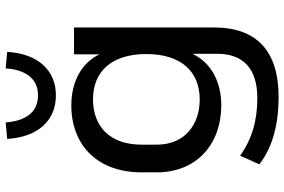

<svg xmlns="http://www.w3.org/2000/svg" viewBox="-185 -639 1017 687"><g transform="rotate(-90 323.5 -295.5)"><path d="M319.8 192.9C483.9 192.9 568.8 115.2 568.8 -39.1V-539.1H472.7V-448.2C441.4 -513.2 373.5 -548.8 290 -548.8C148.4 -548.8 50.3 -456.1 50.3 -297.4V-243.2C50.3 -96.7 154.8 -12.2 290.5 -12.2C375 -12.2 443.4 -49.3 474.6 -115.7V-27.3C474.6 67.4 420.4 116.7 316.4 116.7C237.8 116.7 171.9 99.1 109.9 55.2L79.1 124C139.6 171.4 223.1 192.9 319.8 192.9ZM311.5 -89.4C222.2 -89.4 149.4 -141.6 149.4 -243.2V-297.4C149.4 -412.1 215.8 -471.2 311.5 -471.2C410.2 -471.2 473.6 -406.2 473.6 -280.3C473.6 -155.3 410.2 -89.4 311.5 -89.4ZM325.7 -604C417 -604 475.1 -669.9 481.4 -778.3L422.4 -783.7C417 -708.5 383.3 -668 325.7 -668C268.1 -668 234.4 -708.5 229 -783.7L169.9 -778.3C176.3 -669.9 234.4 -604 325.7 -604Z"/></g></svg>

Font: Winston
Style: Regular
Weight: 400
Designer: Vernon Adams, Kim Jin-seong, David Berlow, Cristiano Sobral
Foundry: The Winston Project Authors
Version: Version 3.004